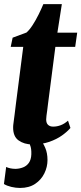

<svg xmlns="http://www.w3.org/2000/svg" viewBox="-20 -704 402 950"><path d="M217.5 -189.5Q215.5 -171.5 213.5 -157Q211.5 -142.5 210 -131.8Q208.5 -121 208.5 -113Q208.5 -95 217.8 -86.2Q227 -77.5 243 -77.5Q262 -77.5 280.5 -84.5Q299 -91.5 316.5 -107L328.5 -71Q313 -52.5 286.8 -33.8Q260.5 -15 224 -2.2Q187.5 10.5 138.5 10.5Q100 10.5 72 -9.2Q44 -29 45 -76Q45 -79 45.5 -85Q46 -91 47.8 -103.2Q49.5 -115.5 52.2 -136.8Q55 -158 59 -192L95 -472H33L42.5 -517.5L111 -543Q126 -556 141.5 -580Q157 -604 170.8 -631.8Q184.5 -659.5 194.5 -683.5H286L264 -542.5H362L352 -472H254ZM79 226Q58.5 226 36.2 220.8Q14 215.5 -0.5 206.5L10.5 122Q18 126 30.8 128.8Q43.5 131.5 57.5 131.5Q76.5 131 94 124.2Q111.5 117.5 122.8 101.8Q134 86 135 59.5Q136 30.5 128.8 14.2Q121.5 -2 117.5 -13.5L153 -15.5L180 -13.5Q193 2.5 204 28Q215 53.5 215 88Q215 122 199.5 153.8Q184 185.5 153.8 205.8Q123.5 226 79 226Z"/></svg>

Font: Merriweather 48pt Black
Style: Italic
Weight: 900
Italic angle: -7.8°
Version: Version 2.101